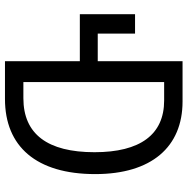

<svg xmlns="http://www.w3.org/2000/svg" viewBox="-11 -743 754 772"><g transform="rotate(-90 366.0 -357.0)"><path d="M506 -413V-714H354C163 -714 52 -588 52 -351C52 -125 161 0 344 0H506V-341H617V-191H695V-413ZM422 -74H348C211 -74 140 -170 140 -354C140 -543 213 -640 357 -640H422Z"/></g></svg>

Font: Noto Sans Georgian Condensed
Style: Regular
Weight: 400
Width: 3
Designer: Monotype Design Team, Akaki Razmadze
Foundry: Google LLC
Version: Version 2.005